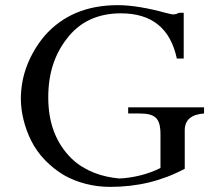

<svg xmlns="http://www.w3.org/2000/svg" viewBox="-20 -708 839 746"><path d="M772.9 -267.1Q697.8 -261.7 697.8 -201.7V-52.2Q630.9 -16.6 559.3 0.7Q487.8 18.1 407.7 18.1Q358.9 18.1 313.2 6.3Q267.6 -5.4 229.5 -26.9Q189 -50.8 155.3 -85.4Q121.6 -120.1 100.6 -162.6Q82 -200.2 71.8 -241.2Q61.5 -282.2 61 -322.3Q61 -392.1 85.4 -454.6Q109.9 -517.1 153.3 -568.8Q205.1 -627.9 276.1 -658Q347.2 -688 438.5 -688Q477.5 -688 525.9 -679.9Q574.2 -671.9 622.6 -658.2Q623 -658.2 623.8 -658Q624.5 -657.7 625 -657.7Q635.7 -655.3 642.6 -653.6Q649.4 -651.9 651.4 -651.9Q663.6 -651.9 674.8 -658.2H693.8V-480.5H667Q629.9 -656.2 449.7 -656.2Q382.8 -656.2 330.1 -631.8Q277.3 -607.4 239.3 -557.1Q204.1 -512.2 185.8 -455.8Q167.5 -399.4 167.5 -329.6Q167.5 -254.4 190.2 -195.6Q212.9 -136.7 257.3 -92.8Q276.9 -73.7 299.6 -59.8Q322.3 -45.9 346.2 -36.6Q370.1 -27.3 394.8 -22Q419.4 -16.6 442.9 -14.6Q461.4 -15.1 481.9 -18.1Q502.4 -21 523.4 -26.1Q544.4 -31.2 564.7 -38.6Q585 -45.9 603.5 -55.2V-187Q603.5 -210.4 599.1 -226.1Q594.7 -241.7 585 -250.7Q575.2 -259.8 559.6 -263.4Q543.9 -267.1 521 -267.1H478V-291H772.9Z"/></svg>

Font: XB Niloofar
Style: Regular
Weight: 400
Designer: Behnam
Foundry: Irmug
Version: Version 7.201 2008